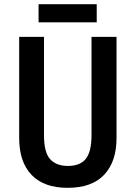

<svg xmlns="http://www.w3.org/2000/svg" viewBox="-20 -891 651 921"><path d="M539 -229Q539 -116 480 -53Q421 10 304 10Q191 10 131.5 -52Q72 -114 72 -229V-714H191V-242Q191 -160 220.5 -127.5Q250 -95 306 -95Q364 -95 391.5 -129Q419 -163 419 -243V-714H539ZM444 -871V-784H165V-871Z"/></svg>

Font: Noto Sans Malayalam Condensed SemiBold
Style: Regular
Weight: 600
Width: 3
Designer: Jelle Bosma - Monotype Design Team
Foundry: Monotype Imaging Inc.
Version: Version 2.104; ttfautohint (v1.8.4.7-5d5b)